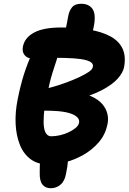

<svg xmlns="http://www.w3.org/2000/svg" viewBox="-20 -858 683 1020"><path d="M250 142Q221 142 205.5 122.5Q190 103 191 61Q191 22 193 -13.5Q195 -49 198 -82L349 -94Q344 -44 341.5 -8.5Q339 27 331 64Q324 104 301.5 123Q279 142 250 142ZM455 -618 313 -633Q321 -667 328.5 -701Q336 -735 342 -770Q347 -800 362.5 -819Q378 -838 411 -838Q453 -838 472 -809.5Q491 -781 478 -716Q473 -693 467.5 -669Q462 -645 455 -618ZM239 16Q181 16 143 -12Q105 -40 85.5 -89Q66 -138 63 -200Q60 -262 74 -331Q82 -371 90 -402.5Q98 -434 107 -462.5Q116 -491 128 -522Q140 -553 158 -592Q169 -616 188.5 -627Q208 -638 226 -638Q249 -638 264 -624Q279 -610 284 -588Q289 -566 281 -540Q268 -501 259 -472Q250 -443 243 -413.5Q236 -384 228 -343Q216 -288 213 -248Q210 -208 213.5 -183Q217 -158 227 -146Q237 -134 252 -134Q274 -134 298.5 -139.5Q323 -145 345 -155.5Q367 -166 382 -178.5Q397 -191 400 -206Q403 -222 391 -234.5Q379 -247 353.5 -255.5Q328 -264 289 -267.5Q250 -271 199 -270Q170 -269 156 -287.5Q142 -306 148 -336Q151 -351 166.5 -364Q182 -377 206 -382Q228 -387 261.5 -396.5Q295 -406 330.5 -419Q366 -432 397.5 -446.5Q429 -461 450 -475Q471 -489 473 -502Q476 -514 468 -523Q460 -532 437 -538.5Q414 -545 372 -548Q330 -551 263 -551Q228 -551 194.5 -549.5Q161 -548 146 -548Q125 -548 110.5 -565.5Q96 -583 102 -612Q112 -659 162 -685.5Q212 -712 306 -712Q389 -712 455.5 -700.5Q522 -689 567 -664.5Q612 -640 631 -599.5Q650 -559 639 -501Q634 -473 606 -441Q578 -409 521 -379Q464 -349 372 -325L370 -371Q428 -363 465.5 -346Q503 -329 523.5 -305Q544 -281 550.5 -253Q557 -225 551 -198Q540 -143 505 -102.5Q470 -62 423.5 -35.5Q377 -9 328 3.5Q279 16 239 16Z"/></svg>

Font: Shantell Sans
Style: Bold Italic
Weight: 700
Italic angle: -11°
Designer: Stephen Nixon, Anya Danilova, Shantell Martin
Foundry: Arrow Type
Version: Version 1.011;[c5ecc13dd]